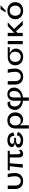

<svg xmlns="http://www.w3.org/2000/svg" viewBox="2984 -3845 1084 7092"><g transform="rotate(-90 3526.0 -299.0)"><path d="M561 -277.8Q561 -327.6 554.9 -379.2Q548.8 -430.7 542 -464.1Q535.2 -497.6 522 -555.2H648.9Q665.5 -474.6 673.3 -414.6Q681.2 -354.5 681.2 -277.8Q681.2 -195.3 646.7 -129.6Q612.3 -64 544.2 -24.9Q476.1 14.2 384.8 14.2Q312.5 14.2 255.4 -8.3Q198.2 -30.8 162.6 -70.6Q127 -110.4 108.4 -162.8Q89.8 -215.3 89.8 -277.8V-555.2H217.8V-276.9Q217.8 -186 262.2 -130.6Q306.6 -75.2 384.8 -75.2Q468.8 -75.2 514.9 -129.9Q561 -184.6 561 -277.8Z M877 0 933.6 -480H780.8V-555.2H1502.9V-480H1374.5V-201.2Q1374.5 -141.1 1389.4 -113Q1404.3 -85 1428.7 -85Q1450.7 -85 1475.6 -104.5Q1500.5 -124 1518.6 -154.8L1542.5 -65.9Q1519.5 -34.2 1476.1 -10Q1432.6 14.2 1394.5 14.2Q1365.2 14.2 1341.3 5.6Q1317.4 -2.9 1297.4 -22Q1277.3 -41 1266.1 -75.7Q1254.9 -110.4 1254.9 -158.2V-480H1040.5L1004.9 0Z M2070.3 -221.2 2194.3 -185.1Q2193.4 -180.7 2191.7 -173.6Q2189.9 -166.5 2180.9 -145.8Q2171.9 -125 2159.7 -106.2Q2147.5 -87.4 2123.5 -64.5Q2099.6 -41.5 2070.1 -24.9Q2040.5 -8.3 1994.9 2.9Q1949.2 14.2 1895.5 14.2Q1826.7 14.2 1772.9 0.2Q1719.2 -13.7 1687.3 -37.1Q1655.3 -60.5 1638.9 -89.6Q1622.6 -118.7 1622.6 -150.9Q1622.6 -210 1675.5 -247.3Q1728.5 -284.7 1827.6 -291Q1737.3 -293.5 1688 -323.2Q1638.7 -353 1638.7 -409.2Q1638.7 -457 1675 -494.1Q1711.4 -531.2 1768.3 -550Q1825.2 -568.8 1890.6 -568.8Q1937.5 -568.8 1977.5 -560.8Q2017.6 -552.7 2046.1 -539.3Q2074.7 -525.9 2097.7 -507.1Q2120.6 -488.3 2135 -468.3Q2149.4 -448.2 2159.2 -425.8Q2168.9 -403.3 2173.3 -383.5Q2177.7 -363.8 2178.7 -344.2L2054.7 -308.1Q2057.1 -332.5 2053.5 -356.2Q2049.8 -379.9 2037.8 -402.6Q2025.9 -425.3 2007.3 -442.4Q1988.8 -459.5 1958.7 -469.7Q1928.7 -480 1890.6 -480Q1837.9 -480 1798.1 -454.8Q1758.3 -429.7 1758.3 -387.2Q1758.3 -360.8 1787.4 -339.4Q1816.4 -317.9 1872.6 -317.9H1979.5V-247.1H1872.6Q1812.5 -247.1 1779.5 -223.6Q1746.6 -200.2 1746.6 -168Q1746.6 -120.6 1791.7 -97.9Q1836.9 -75.2 1910.6 -75.2Q1943.4 -75.2 1969.7 -83.3Q1996.1 -91.3 2012.2 -104.2Q2028.3 -117.2 2040.3 -132.6Q2052.2 -147.9 2057.6 -163.6Q2063 -179.2 2066.2 -192.1Q2069.3 -205.1 2069.8 -212.9Z M2324.2 223.1V-257.8Q2324.2 -322.8 2339.1 -374.5Q2354 -426.3 2380.9 -462.4Q2407.7 -498.5 2446.3 -522.7Q2484.9 -546.9 2531.5 -557.9Q2578.1 -568.8 2633.3 -568.8Q2758.3 -568.8 2839.8 -486.8Q2921.4 -404.8 2921.4 -277.8Q2921.4 -222.7 2906.2 -174.8Q2891.1 -127 2865 -92.8Q2838.9 -58.6 2804.2 -34.2Q2769.5 -9.8 2730.5 2.2Q2691.4 14.2 2650.4 14.2Q2589.8 14.2 2529.8 -24.4Q2469.7 -63 2444.3 -124V223.1ZM2615.2 -480Q2562 -480 2521.5 -452.1Q2481 -424.3 2460.2 -378.9Q2439.5 -333.5 2439.5 -277.8Q2439.5 -235.8 2450.2 -199.7Q2460.9 -163.6 2481.9 -135.5Q2502.9 -107.4 2537.1 -91.3Q2571.3 -75.2 2615.2 -75.2Q2695.8 -75.2 2744.6 -131.3Q2793.5 -187.5 2793.5 -277.8Q2793.5 -368.2 2744.6 -424.1Q2695.8 -480 2615.2 -480Z M3139.2 -308.1Q3139.2 -212.9 3192.9 -149.2Q3246.6 -85.4 3351.1 -70.8V-337.9Q3351.1 -437.5 3417.5 -503.2Q3483.9 -568.8 3594.7 -568.8Q3640.1 -568.8 3679.7 -555.2Q3719.2 -541.5 3747.8 -517.8Q3776.4 -494.1 3796.9 -462.4Q3817.4 -430.7 3827.6 -393.8Q3837.9 -356.9 3837.9 -317.9Q3837.9 -263.2 3818.1 -214.1Q3798.3 -165 3763.7 -127.7Q3729 -90.3 3682.4 -61.3Q3635.7 -32.2 3582.3 -14.6Q3528.8 2.9 3471.2 9.8V223.1H3351.1V9.8Q3251 0.5 3173.6 -40Q3096.2 -80.6 3053.5 -145.3Q3010.7 -210 3010.7 -288.1Q3010.7 -329.6 3020.5 -369.1Q3030.3 -408.7 3050.5 -444.1Q3070.8 -479.5 3099.4 -506.1Q3127.9 -532.7 3168.2 -548.3Q3208.5 -564 3255.9 -564Q3274.9 -564 3295.9 -561L3326.2 -458Q3308.1 -466.8 3276.9 -466.8Q3239.7 -466.8 3212.2 -452.6Q3184.6 -438.5 3169.2 -414.6Q3153.8 -390.6 3146.5 -364Q3139.2 -337.4 3139.2 -308.1ZM3471.2 -337.9V-69.8Q3590.8 -83.5 3650.4 -149.2Q3710 -214.8 3710 -317.9Q3710 -402.8 3680.4 -446.5Q3650.9 -490.2 3586.9 -490.2Q3528.8 -490.2 3500 -449.2Q3471.2 -408.2 3471.2 -337.9Z M4418.9 -277.8Q4418.9 -327.6 4412.8 -379.2Q4406.7 -430.7 4399.9 -464.1Q4393.1 -497.6 4379.9 -555.2H4506.8Q4523.4 -474.6 4531.2 -414.6Q4539.1 -354.5 4539.1 -277.8Q4539.1 -195.3 4504.6 -129.6Q4470.2 -64 4402.1 -24.9Q4334 14.2 4242.7 14.2Q4170.4 14.2 4113.3 -8.3Q4056.2 -30.8 4020.5 -70.6Q3984.9 -110.4 3966.3 -162.8Q3947.8 -215.3 3947.8 -277.8V-555.2H4075.7V-276.9Q4075.7 -186 4120.1 -130.6Q4164.6 -75.2 4242.7 -75.2Q4326.7 -75.2 4372.8 -129.9Q4418.9 -184.6 4418.9 -277.8Z M5328.6 -480H5092.8Q5176.3 -455.1 5226.6 -393.3Q5276.9 -331.5 5276.9 -254.9Q5276.9 -214.8 5264.2 -176Q5251.5 -137.2 5225.8 -102.8Q5200.2 -68.4 5164.6 -42.2Q5128.9 -16.1 5079.6 -1Q5030.3 14.2 4973.6 14.2Q4900.9 14.2 4841.1 -8.3Q4781.2 -30.8 4741.5 -70.3Q4701.7 -109.9 4680.2 -163.1Q4658.7 -216.3 4658.7 -277.8Q4658.7 -402.3 4743.4 -478.8Q4828.1 -555.2 4974.6 -555.2H5328.6ZM4973.6 -75.2Q5058.6 -75.2 5109.6 -131.1Q5160.6 -187 5160.6 -277.8Q5160.6 -368.7 5109.6 -424.3Q5058.6 -480 4973.6 -480Q4887.2 -480 4836.9 -424.6Q4786.6 -369.1 4786.6 -277.8Q4786.6 -186.5 4836.9 -130.9Q4887.2 -75.2 4973.6 -75.2Z M5438.5 0V-555.2H5558.6V0Z M5738.3 0V-555.2H5858.4V-314.9L6107.4 -555.2H6248.5L6000.5 -320.8L6302.2 0H6147.5L5915.5 -251L5858.4 -196.8V0Z M6730.5 -820.8H6880.4L6681.2 -632.8H6614.3ZM6362.3 -277.8Q6362.3 -338.9 6384 -392.1Q6405.8 -445.3 6445.3 -484.6Q6484.9 -523.9 6544.7 -546.4Q6604.5 -568.8 6677.2 -568.8Q6750 -568.8 6809.8 -546.4Q6869.6 -523.9 6909.2 -484.6Q6948.7 -445.3 6970.5 -392.1Q6992.2 -338.9 6992.2 -277.8Q6992.2 -216.3 6970.7 -163.1Q6949.2 -109.9 6909.4 -70.3Q6869.6 -30.8 6809.8 -8.3Q6750 14.2 6677.2 14.2Q6604.5 14.2 6544.7 -8.3Q6484.9 -30.8 6445.1 -70.3Q6405.3 -109.9 6383.8 -163.1Q6362.3 -216.3 6362.3 -277.8ZM6677.2 -75.2Q6762.2 -75.2 6813.2 -131.1Q6864.3 -187 6864.3 -277.8Q6864.3 -368.7 6813.2 -424.3Q6762.2 -480 6677.2 -480Q6590.8 -480 6540.5 -424.6Q6490.2 -369.1 6490.2 -277.8Q6490.2 -186.5 6540.5 -130.9Q6590.8 -75.2 6677.2 -75.2Z"/></g></svg>

Font: Sporting Grotesque
Style: Regular
Weight: 400
Designer: Lucas LE BIHAN
Foundry: Lucas LE BIHAN
Version: Version 2.001;PS 2.1;hotconv 1.0.88;makeotf.lib2.5.647800